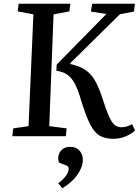

<svg xmlns="http://www.w3.org/2000/svg" viewBox="-20 -730 748 1029"><path d="M589 14Q544 14 515 -2.5Q486 -19 463 -64Q440 -109 414 -194Q398 -250 380.5 -282.5Q363 -315 339.5 -330.5Q316 -346 282 -351L284 -384L550 -655L467 -668L474 -710H703L698 -668L623 -654L357 -392V-387Q403 -377 434 -357.5Q465 -338 486 -303.5Q507 -269 525 -215Q548 -143 564 -107Q580 -71 595.5 -59.5Q611 -48 633 -48Q656 -48 688 -64L704 -31Q683 -11 652 1.5Q621 14 589 14ZM46 0 51 -42 133 -54 159 -653 75 -669 80 -710H357L352 -669L267 -653L244 -54L337 -42L333 0ZM314 279 292 252Q318 233 333 213Q348 193 348 174Q348 167 344.5 162.5Q341 158 331 155L297 142Q289 124 293.5 104Q298 84 314 70.5Q330 57 356 57Q389 57 406.5 77.5Q424 98 424 126Q424 164 396 205Q368 246 314 279Z"/></svg>

Font: Literata 36pt Medium
Style: Italic
Weight: 500
Italic angle: -2°
Designer: Latin by Veronika Burian and Jose Scaglione. Greek by Irene Vlachou. Cyrillic by Vera Evstafieva
Foundry: TypeTogether
Version: Version 3.002